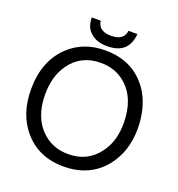

<svg xmlns="http://www.w3.org/2000/svg" viewBox="-161 -1035 1099 1188"><g transform="rotate(20 389.0 -440.5)"><path d="M239.3 -903.8H298.3Q306.2 -837.9 390.1 -837.9Q467.3 -837.9 480 -895L481 -903.8H540Q529.3 -769 388.2 -769Q302.2 -769 260.3 -825.7L258.3 -829.1Q240.2 -856 239.3 -903.8ZM389.2 -741.2Q563 -741.2 660.2 -618.2L661.1 -617.2L663.1 -615.2Q723.1 -536.1 737.8 -421.9Q742.2 -389.2 742.2 -353Q742.2 -205.1 660.2 -100.1Q640.1 -74.2 616.2 -54.2Q524.9 22.9 390.1 22.9Q223.1 22.9 125 -94.2Q38.1 -198.2 38.1 -358.9Q38.1 -543 148.9 -649.9Q244.1 -741.2 389.2 -741.2ZM389.2 -659.2Q258.8 -659.2 187 -557.1Q130.9 -478 130.9 -358.9Q130.9 -201.2 226.1 -118.2Q293 -59.1 390.1 -59.1Q519 -59.1 590.8 -159.2Q648.9 -236.8 648.9 -355Q648.9 -520 550.8 -603Q484.9 -659.2 389.2 -659.2Z"/></g></svg>

Font: SolaimanLipiNormal
Style: Normal
Weight: 400
Designer: Solaiman Karim
Version: Version 1.6.1 ; ttfautohint (v1.5.65-e2d9)